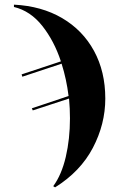

<svg xmlns="http://www.w3.org/2000/svg" viewBox="-20 -567 493 826"><path d="M209 234Q245 185 263 108Q281 31 281 -58Q281 -99 277 -143L121 -92L117 -101L275 -154Q266 -227 245 -293L76 -237L73 -247L242 -303Q213 -391 162 -455.5Q111 -520 40 -537V-547Q159 -541 247.5 -489Q336 -437 384.5 -348Q433 -259 433 -143Q433 -33 379.5 69Q326 171 217 239Z"/></svg>

Font: Noto Serif Display SemiCondensed ExtraBold
Style: Regular
Weight: 800
Width: 4
Designer: Monotype Design Team
Foundry: Monotype Imaging Inc.
Version: Version 2.009